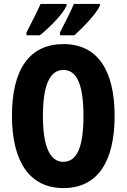

<svg xmlns="http://www.w3.org/2000/svg" viewBox="-20 -950 646 980"><path d="M490 -921V-930H357C347 -904 320 -850 286 -784V-770H360C404 -810 473 -881 490 -921ZM320 -921V-930H187C176 -904 150 -851 115 -784V-770H184C239 -815 301 -879 320 -921ZM565 -358C565 -591 478 -725 304 -725C132 -725 41 -598 41 -359C41 -127 130 10 304 10C478 10 565 -125 565 -358ZM199 -358C199 -514 234 -593 304 -593C372 -593 406 -518 406 -358C406 -199 373 -124 303 -124C235 -124 199 -202 199 -358Z"/></svg>

Font: Noto Sans Devanagari ExtraCondensed ExtraBold
Style: Regular
Weight: 800
Width: 2
Designer: Jelle Bosma - Monotype Design Team
Foundry: Monotype Imaging Inc.
Version: Version 2.004